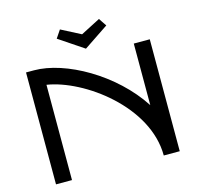

<svg xmlns="http://www.w3.org/2000/svg" viewBox="-125 -1029 1191 1160"><g transform="rotate(-15 471.0 -449.0)"><path d="M184 -596C410 -561 758 -308 758 0H858V-700H758V-315C610 -543 329 -700 134 -700H84V0H184ZM316 -849 471 -745 626 -849 593 -898 471 -835 349 -898Z"/></g></svg>

Font: Bruno Ace
Style: Regular
Weight: 400
Designer: Astigmatic (AOETI)
Foundry: Astigmatic (AOETI)
Version: Version 1.000